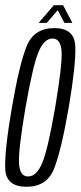

<svg xmlns="http://www.w3.org/2000/svg" viewBox="-23 -712 309 735"><path d="M78.5 3Q156 3 183.5 -65.2Q211 -133.5 240 -300Q268 -465.5 265.2 -535Q262.5 -604.5 185 -604.5Q107 -604.5 79 -535.2Q51 -466 22.5 -300Q-6 -134 -3 -65.5Q0 3 78.5 3ZM84.5 -36.5Q52.5 -36.5 49.8 -87Q47 -137.5 74.5 -299.5Q103 -462 124.5 -513.2Q146 -564.5 178 -564.5Q210 -564.5 212.8 -513.5Q215.5 -462.5 188 -299.5Q160 -138 138.2 -87.2Q116.5 -36.5 84.5 -36.5ZM125 -624.5H156L198 -673L223.5 -624.5H254L218.5 -692H183Z"/></svg>

Font: Anybody ExtraCondensed Light
Style: Italic
Weight: 300
Width: 2
Italic angle: -10°
Version: Version 1.113;gftools[0.9.25]